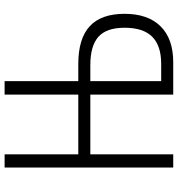

<svg xmlns="http://www.w3.org/2000/svg" viewBox="10 -764 754 813"><g transform="rotate(-90 386.5 -357.0)"><path d="M84 -714H140V-402H393V-714H450V-402H522Q630 -402 682.5 -353.5Q735 -305 735 -206Q735 -107 682 -53.5Q629 0 530 0H393V-351H140V0H84ZM523 -51Q600 -51 638 -89Q676 -127 676 -206Q676 -283 637.5 -317Q599 -351 518 -351H450V-51Z"/></g></svg>

Font: Noto Sans Display Light Narrow
Style: Regular
Weight: 300
Width: 4
Designer: Monotype Design team
Foundry: Monotype Imaging Inc.
Version: Version 1.000